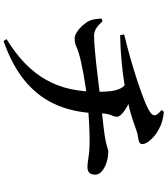

<svg xmlns="http://www.w3.org/2000/svg" viewBox="46 -889 908 1040"><g transform="rotate(90 500.0 -369.0)"><path d="M191.9 49.4Q269.6 1.7 323.9 -51.2Q378.1 -104.1 412.4 -164.9Q446.7 -225.7 462.2 -296.4Q477.7 -367.1 477.2 -450.3Q477.2 -488.6 473.3 -517.5Q469.5 -546.4 459 -567.5Q448.5 -588.6 426.7 -601.3L505.9 -624Q536.3 -615.8 560.5 -601.6Q584.7 -587.5 598.5 -573.4Q612.3 -559.3 612.3 -550.3Q612.3 -537.2 607.8 -527.5Q603.4 -517.8 599 -503Q594.7 -488.3 594 -458.9Q593.1 -329.3 551.1 -227.9Q509.1 -126.6 422.6 -53.7Q336.1 19.2 202.3 65.7ZM188.6 -319.3Q172 -319.3 152.1 -332.6Q132.1 -345.9 115.7 -365.1Q99.3 -384.2 92.1 -399.9Q82.2 -424.4 80.5 -465.3L94.6 -470.6Q118.1 -445.7 135.2 -435.2Q152.4 -424.7 173.3 -424.7Q198.4 -424.7 236.1 -427.6Q273.8 -430.5 316.1 -435.1Q358.5 -439.7 399 -444.8Q439.6 -449.8 471.5 -453.7Q503.5 -457.6 520.3 -459.6Q562.3 -464.3 596.7 -467.9Q631.2 -471.6 659.1 -475Q687.1 -478.4 707.6 -481.1Q739.6 -486.1 757.3 -490.4Q775.1 -494.8 784.6 -498.1Q794.1 -501.4 799.9 -501.4Q830.5 -501.4 859.4 -492.4Q888.2 -483.4 907.1 -467.3Q926 -451.2 926 -431.2Q926 -407.4 914.7 -398Q903.4 -388.6 884.8 -388.6Q867.5 -388.6 830.6 -394.5Q793.7 -400.4 751.4 -400.4Q725.2 -400.4 698 -399.7Q670.9 -398.9 642.8 -397.3Q614.8 -395.6 587.3 -393.9Q559.8 -392.1 533 -389.4Q504.4 -386.6 466 -381Q427.6 -375.4 388.2 -368.5Q348.9 -361.5 316.7 -354.3Q284.4 -347.1 268.2 -341.7Q246.9 -334.8 228.8 -327Q210.7 -319.3 188.6 -319.3ZM166.1 -587.5Q227.7 -602.2 294.5 -621.1Q361.2 -640 422.8 -660.6Q484.4 -681.1 529.7 -699.4Q574.9 -717.8 591.4 -731.2Q606.1 -742.9 604.3 -755Q602.5 -767.1 575.8 -790.6L586.2 -802.7Q630.2 -797.6 655.7 -787Q681.2 -776.3 702.6 -761.8Q722.6 -747.9 741.5 -725.9Q760.4 -703.9 760.4 -685.6Q760.4 -673.5 748.7 -669Q737.1 -664.5 721.1 -662.5Q705 -660.5 691.6 -655.5Q655.1 -642.4 624.3 -632.4Q593.4 -622.5 564 -615.1Q534.6 -607.6 500.4 -600.4Q476.3 -595.6 428.4 -587.9Q380.6 -580.3 315.3 -573.9Q250 -567.4 171.1 -565.6Z"/></g></svg>

Font: Noto Serif HK ExtraLight
Style: Regular
Weight: 200
Designer: Ryoko NISHIZUKA 西塚涼子 (kana & ideographs); Frank Grießhammer (Latin, Greek & Cyrillic); Wenlong ZHANG 张文龙 (bopomofo); San
Foundry: Adobe
Version: Version 2.002-H1;hotconv 1.1.0;makeotfexe 2.6.0